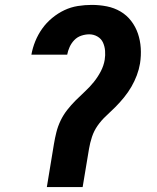

<svg xmlns="http://www.w3.org/2000/svg" viewBox="-20 -763 640 783"><path d="M171 0 200 -176Q204 -200 210 -224Q216 -248 227 -271Q238 -294 254 -314.5Q270 -335 288.5 -353.5Q307 -372 326.5 -390Q346 -408 362.5 -428.5Q379 -449 391 -472Q403 -495 407 -519Q410 -538 408.5 -556Q407 -574 400 -589.5Q393 -605 377.5 -614Q362 -623 344 -623Q328 -623 311.5 -617.5Q295 -612 283 -599.5Q271 -587 264 -571.5Q257 -556 254 -540H108Q113 -568 124 -595Q135 -622 152 -646Q169 -670 192.5 -689.5Q216 -709 242.5 -721.5Q269 -734 297.5 -738.5Q326 -743 354 -743Q386 -743 416 -737Q446 -731 471.5 -716Q497 -701 515 -677.5Q533 -654 542.5 -626Q552 -598 554 -567Q556 -536 551 -504Q547 -480 538 -456Q529 -432 516 -409.5Q503 -387 486 -366Q469 -345 450.5 -326.5Q432 -308 412.5 -290Q393 -272 378 -250.5Q363 -229 355 -204.5Q347 -180 343 -156L317 0Z"/></svg>

Font: Iosevka Aile Heavy
Style: Italic
Weight: 900
Italic angle: -9°
Designer: Belleve Invis
Foundry: Belleve Invis
Version: Version 31.1.0; ttfautohint (v1.8.4)